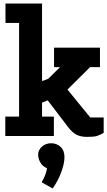

<svg xmlns="http://www.w3.org/2000/svg" viewBox="-20 -770 607 1087"><path d="M278 297 216 262Q243 214 246 182Q222 173 209 151Q196 129 196 104.5Q196 80 217 60.5Q238 41 269.5 41Q301 41 323 61.5Q345 82 345 119Q345 156 326.5 205.5Q308 255 278 297ZM11 -640V-750H218V-311L253 -324L320 -390H286V-500H546V-390H490L362 -263L491 -105H567V-18Q545 -5 528 0Q511 5 473 5Q435 5 411 -8.5Q387 -22 366 -50L250 -202L218 -189V-110H285V0H10V-110H88V-640Z"/></svg>

Font: Cherry Swash
Style: Bold
Weight: 700
Designer: Kasatkina Nataliya
Foundry: Nataliya Kasatkina
Version: Version 1.001